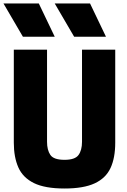

<svg xmlns="http://www.w3.org/2000/svg" viewBox="-34 -1064 724 1098"><path d="M372 -854ZM279 -854H97L-14 -1044H188ZM572 -854H390L279 -1044H481ZM335 14Q223 14 160 -17Q97 -48 71 -106.5Q45 -165 45 -248V-780H235V-253Q235 -206 254 -178Q273 -150 335 -150Q395 -150 415 -177.5Q435 -205 435 -253V-780H625V-248Q625 -161 598 -103Q571 -45 507.5 -15.5Q444 14 335 14Z"/></svg>

Font: Tanohe Sans Black
Style: Regular
Weight: 900
Designer: Village Type and Design LLC & Cristiano Sobral
Foundry: Cooper Hewitt Smithsonian Design Museum
Version: Version 1.00;March 11, 2020;FontCreator 12.0.0.2522 64-bit; 